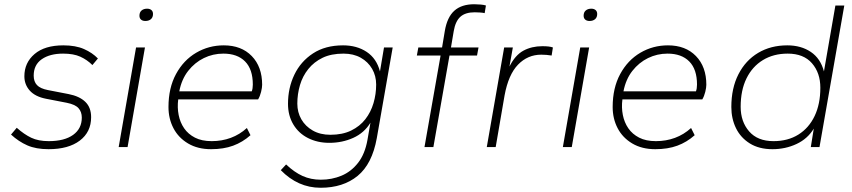

<svg xmlns="http://www.w3.org/2000/svg" viewBox="-20 -694 4021 906"><path d="M209 10Q150 10 109 -8Q68 -26 32 -59L59 -91Q94 -60 127.5 -44Q161 -28 210 -28Q284 -28 325 -57.5Q366 -87 366 -139Q366 -166 350.5 -183.5Q335 -201 295 -209L197 -228Q146 -238 120.5 -266.5Q95 -295 95 -334Q95 -398 143 -439Q191 -480 279 -480Q337 -480 376.5 -462.5Q416 -445 442 -418L416 -387Q391 -412 359 -426.5Q327 -441 278 -441Q215 -441 177 -414.5Q139 -388 139 -337Q139 -309 154.5 -292.5Q170 -276 206 -269L304 -250Q355 -240 382.5 -213.5Q410 -187 410 -141Q410 -71 356.5 -30.5Q303 10 209 10Z M540 0 622 -470H664L582 0ZM666 -595Q653 -595 645.5 -601.5Q638 -608 638 -620Q638 -636 648 -644.5Q658 -653 674 -653Q687 -653 694.5 -646.5Q702 -640 702 -628Q702 -612 692 -603.5Q682 -595 666 -595Z M976 10Q913 10 867.5 -17Q822 -44 798.5 -89Q775 -134 775 -189Q775 -279 810.5 -344.5Q846 -410 905.5 -445Q965 -480 1036 -480Q1119 -480 1168 -429.5Q1217 -379 1217 -294Q1217 -281 1212 -260.5Q1207 -240 1198 -225H821Q816 -187 823 -151.5Q830 -116 849 -88.5Q868 -61 900 -44.5Q932 -28 979 -28Q1027 -28 1069 -43.5Q1111 -59 1145 -90L1162 -56Q1125 -23 1080 -6.5Q1035 10 976 10ZM826 -263H1168Q1173 -276 1173 -295Q1173 -367 1136.5 -404Q1100 -441 1034 -441Q985 -441 942 -420Q899 -399 868 -359.5Q837 -320 826 -263Z M1493 192Q1439 192 1392 171Q1345 150 1305 109L1330 82Q1369 119 1408 136.5Q1447 154 1494 154Q1546 154 1591.5 135Q1637 116 1669.5 74.5Q1702 33 1714 -34L1728 -115Q1699 -67 1647 -43.5Q1595 -20 1534 -20Q1478 -20 1433.5 -42.5Q1389 -65 1364 -107Q1339 -149 1339 -204Q1339 -279 1369 -341.5Q1399 -404 1457 -442Q1515 -480 1599 -480Q1664 -480 1710.5 -449Q1757 -418 1773 -357L1792 -470H1833L1758 -42Q1736 80 1667.5 136Q1599 192 1493 192ZM1539 -58Q1596 -58 1637 -78Q1678 -98 1704 -131.5Q1730 -165 1742.5 -207.5Q1755 -250 1755 -295Q1755 -336 1736 -369Q1717 -402 1682.5 -421.5Q1648 -441 1601 -441Q1543 -441 1502.5 -421.5Q1462 -402 1435 -368.5Q1408 -335 1395.5 -292.5Q1383 -250 1383 -205Q1383 -164 1402 -131Q1421 -98 1456 -78Q1491 -58 1539 -58Z M1983 0 2059 -432H1947L1954 -470H2066L2079 -548Q2090 -613 2124 -643.5Q2158 -674 2218 -674Q2232 -674 2248.5 -672.5Q2265 -671 2273 -668L2267 -632Q2259 -634 2245.5 -635Q2232 -636 2220 -636Q2176 -636 2152.5 -615Q2129 -594 2121 -547L2108 -470H2238L2231 -432H2101L2025 0Z M2277 0 2359 -470H2400L2384 -380Q2411 -434 2450 -455Q2489 -476 2539 -476Q2557 -476 2569 -474.5Q2581 -473 2589 -470L2583 -432Q2570 -434 2558.5 -435Q2547 -436 2534 -436Q2470 -436 2424.5 -389Q2379 -342 2361 -244L2319 0Z M2636 0 2718 -470H2760L2678 0ZM2762 -595Q2749 -595 2741.5 -601.5Q2734 -608 2734 -620Q2734 -636 2744 -644.5Q2754 -653 2770 -653Q2783 -653 2790.5 -646.5Q2798 -640 2798 -628Q2798 -612 2788 -603.5Q2778 -595 2762 -595Z M3072 10Q3009 10 2963.5 -17Q2918 -44 2894.5 -89Q2871 -134 2871 -189Q2871 -279 2906.5 -344.5Q2942 -410 3001.5 -445Q3061 -480 3132 -480Q3215 -480 3264 -429.5Q3313 -379 3313 -294Q3313 -281 3308 -260.5Q3303 -240 3294 -225H2917Q2912 -187 2919 -151.5Q2926 -116 2945 -88.5Q2964 -61 2996 -44.5Q3028 -28 3075 -28Q3123 -28 3165 -43.5Q3207 -59 3241 -90L3258 -56Q3221 -23 3176 -6.5Q3131 10 3072 10ZM2922 -263H3264Q3269 -276 3269 -295Q3269 -367 3232.5 -404Q3196 -441 3130 -441Q3081 -441 3038 -420Q2995 -399 2964 -359.5Q2933 -320 2922 -263Z M3625 10Q3562 10 3518.5 -17Q3475 -44 3453 -89Q3431 -134 3431 -189Q3431 -278 3464.5 -343.5Q3498 -409 3557.5 -444.5Q3617 -480 3695 -480Q3760 -480 3806 -449Q3852 -418 3868 -357L3922 -668H3964L3847 0H3806L3820 -87Q3791 -39 3738.5 -14.5Q3686 10 3625 10ZM3630 -28Q3698 -28 3747.5 -59Q3797 -90 3824 -146.5Q3851 -203 3851 -280Q3851 -350 3811.5 -395.5Q3772 -441 3697 -441Q3630 -441 3580 -410.5Q3530 -380 3502.5 -324Q3475 -268 3475 -190Q3475 -120 3515 -74Q3555 -28 3630 -28Z"/></svg>

Font: Gantari ExtraLight
Style: Italic
Weight: 250
Italic angle: -10°
Designer: Anugrah Pasau
Foundry: Lafontype
Version: Version 1.000